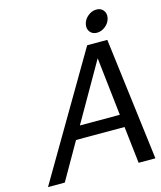

<svg xmlns="http://www.w3.org/2000/svg" viewBox="-132 -1010 929 1105"><g transform="rotate(-15 333.0 -457.5)"><path d="M476.5 -804Q462 -823 468 -850Q474 -877 497.5 -896Q521 -915 548 -915Q575 -915 589.5 -896Q604 -877 598 -850Q592 -823 568.5 -804Q545 -785 518 -785Q491 -785 476.5 -804ZM15 0 444 -730H474H534H564L655 0H555L530 -220H241L115 0ZM483 -642 284 -295H522Z"/></g></svg>

Font: Miedinger
Style: Italic
Weight: 400
Italic angle: -13°
Version: Version 001.000